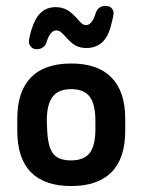

<svg xmlns="http://www.w3.org/2000/svg" viewBox="-20 -614 477 644"><path d="M38 -216V-175Q38 -83 83.5 -36.5Q129 10 219 10Q308 10 354 -36.5Q400 -83 400 -175V-216Q400 -307 354 -354Q308 -401 219 -401Q129 -401 83.5 -354Q38 -307 38 -216ZM300 -209V-181Q300 -126 281 -101Q262 -76 218 -76Q175 -76 157.5 -99.5Q140 -123 138 -182L137 -209Q137 -264 156.5 -289.5Q176 -315 219 -315Q262 -315 281 -289.5Q300 -264 300 -209ZM361 -570Q361 -580 354 -587Q347 -594 336 -594H333Q309 -594 301 -570Q289 -530 269 -530Q261 -530 256 -534Q251 -538 240 -550Q221 -572 204.5 -581Q188 -590 167 -590Q137 -590 117.5 -572Q98 -554 86 -516Q82 -503 79.5 -491.5Q77 -480 77 -474Q77 -464 84.5 -456.5Q92 -449 102 -449Q116 -449 124.5 -455.5Q133 -462 136 -472Q148 -512 169 -512Q176 -512 181.5 -508.5Q187 -505 196 -495Q218 -470 233 -461.5Q248 -453 270 -453Q330 -453 350 -520Q354 -534 357.5 -549Q361 -564 361 -570Z"/></svg>

Font: Beiruti SemiBold
Style: Regular
Weight: 600
Designer: Arlette Boutros
Foundry: Boutros
Version: Version 1.41